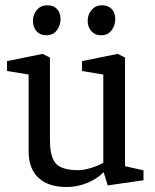

<svg xmlns="http://www.w3.org/2000/svg" viewBox="-20 -711 597 739"><path d="M236.8 8.8Q166.2 8.8 128.2 -26.4Q90.2 -61.7 90.2 -129V-424.1L7 -437.8V-475.8L143.9 -503.6L172.2 -489.6V-172.2Q172.2 -106.6 195.3 -81.3Q218.4 -56 281.5 -56Q302.2 -56 329.5 -64.3Q356.9 -72.6 377.6 -84.8V-424.1L295.8 -437.8V-475.8L432.7 -503.6L461.2 -489.6V-71.4L532.3 -55.4V-17.2L394.7 2.6L379.1 -47.2L376.6 -46.4Q353.5 -22.2 315.1 -6.7Q276.7 8.8 236.8 8.8ZM368.4 -575.3Q345.6 -575.3 331.6 -591.1Q317.5 -606.9 317.5 -630.8Q317.5 -655.6 333 -673.1Q348.4 -690.7 372.5 -690.7Q396.2 -690.7 409.9 -676.5Q423.6 -662.2 423.6 -637Q423.6 -613 409.3 -594.1Q395 -575.3 368.4 -575.3ZM157.7 -575.3Q134 -575.3 120.4 -591.1Q106.8 -606.9 106.8 -630.8Q106.8 -655.6 122.2 -673.1Q137.7 -690.7 161.8 -690.7Q185.4 -690.7 199.2 -676.5Q213 -662.2 213 -637Q213 -613 198.6 -594.1Q184.3 -575.3 157.7 -575.3Z"/></svg>

Font: Faustina Light
Style: Regular
Weight: 300
Designer: Alfonso Garcia
Foundry: http://www.omnibus-type.com
Version: Version 1.200